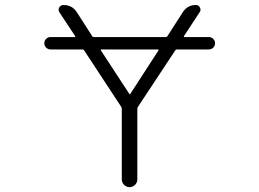

<svg xmlns="http://www.w3.org/2000/svg" viewBox="-20 -774 1040 772"><path d="M617.2 -571.3Q619.1 -575.2 614.3 -575.2H387.7Q383.8 -575.2 385.7 -571.3L500 -396.5Q500 -394.5 502 -394.5Q503.9 -394.5 503.9 -396.5ZM182.6 -575.2Q172.9 -575.2 165.5 -582.5Q158.2 -589.8 158.2 -600.1Q158.2 -610.4 165.5 -617.7Q172.9 -625 182.6 -625H280.3Q284.2 -625 282.2 -628.9L218.8 -724.6Q212.9 -734.4 218.3 -744.1Q223.6 -753.9 235.4 -753.9Q270.5 -753.9 289.1 -724.6L350.6 -628.9Q352.5 -625 356.4 -625H647.5Q651.4 -625 653.3 -628.9L714.8 -724.6Q733.4 -753.9 767.6 -753.9Q778.3 -753.9 783.7 -744.1Q789.1 -734.4 783.2 -725.6L719.7 -628.9Q717.8 -625 722.7 -625H820.3Q830.1 -625 837.4 -617.7Q844.7 -610.4 844.7 -600.1Q844.7 -589.8 837.4 -582.5Q830.1 -575.2 819.3 -575.2H690.4Q686.5 -575.2 684.6 -571.3L534.2 -343.8Q532.2 -339.8 532.2 -335.9V-52.7Q532.2 -40 522.9 -30.8Q513.7 -21.5 501 -21.5Q488.3 -21.5 479 -30.8Q469.7 -40 469.7 -52.7V-335.9Q469.7 -339.8 467.8 -343.8L318.4 -571.3Q316.4 -575.2 311.5 -575.2Z"/></svg>

Font: Rounded-L Mgen+ 1mn light
Style: Regular
Weight: 200
Designer: [Source Han Sans]
Ryoko NISHIZUKA  (kana & ideographs); Paul D. Hunt (Latin, Greek & Cyrillic); Wenlong ZHANG  (bopomofo
Version: Version 1.059.20150602